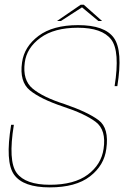

<svg xmlns="http://www.w3.org/2000/svg" viewBox="-20 -786 557 810"><path d="M190 4.5Q299.5 4.5 359.5 -41.8Q419.5 -88 428.5 -158Q441 -245.5 395.8 -279.2Q350.5 -313 253.5 -346.5Q162 -375.5 118.2 -411.8Q74.5 -448 84.5 -522.5Q92.5 -584 150.5 -626.5Q208.5 -669 308.5 -669Q410.5 -669 448.8 -619.8Q487 -570.5 463.5 -422.5H475Q499 -572 460.5 -626Q422 -680 309.5 -680Q203 -680 142.5 -634.5Q82 -589 73 -522.5Q61.5 -441.5 106 -405Q150.5 -368.5 245.5 -336.5Q338.5 -306 383.8 -271.8Q429 -237.5 417 -158Q407.5 -92 350.2 -49.2Q293 -6.5 190.5 -6.5Q87.5 -6.5 50.5 -56.2Q13.5 -106 38.5 -259.5H27Q1 -102.5 39.5 -49Q78 4.5 190 4.5ZM220.5 -697.5H237L326 -755L395 -697.5H410.5L333.5 -766H320.5Z"/></svg>

Font: Anybody UltraCondensed Thin Thin
Style: Italic
Weight: 250
Italic angle: -10°
Version: Version 1.111